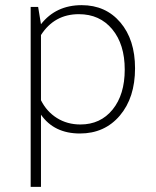

<svg xmlns="http://www.w3.org/2000/svg" viewBox="-20 -508 607 745"><path d="M99 217V-481H128L139 -414Q197 -488 297 -488Q390 -488 447 -421Q504 -354 504 -243Q504 -129 445 -59.5Q386 10 290 10Q190 10 139 -63V217ZM286 -453Q191 -453 139 -372V-119Q161 -75 201 -50Q241 -25 292 -25Q370 -25 417 -83Q464 -141 464 -238Q464 -336 415.5 -394.5Q367 -453 286 -453Z"/></svg>

Font: Cantarell Light
Style: Regular
Weight: 300
Designer: Dave Crossland, Nikolaus Waxweiler, Florian Fecher, Jacques Le Bailly, Eben Sorkin, Alexei Vanyashin, Alexios Zavras, Em
Version: Version 0.303